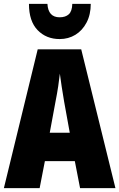

<svg xmlns="http://www.w3.org/2000/svg" viewBox="-20 -1019 614 988"><path d="M392 -51 365 -190H211L184 -51H0L174 -765H398L574 -51ZM310 -496Q303 -536 297.5 -573Q292 -610 288 -640Q285 -612 279.5 -575Q274 -538 266 -498L236 -336H339ZM447 -999Q447 -944 425.5 -903Q404 -862 368 -840Q332 -818 287 -818Q218 -818 173.5 -864Q129 -910 129 -999H224Q228 -930 287 -930Q317 -930 334 -945.5Q351 -961 352 -999Z"/></svg>

Font: Noto Sans Tamil UI ExtraCondensed Black
Style: Regular
Weight: 900
Width: 2
Designer: Jelle Bosma - Monotype Design Team
Foundry: Monotype Imaging Inc.
Version: Version 2.004; ttfautohint (v1.8.4.7-5d5b)